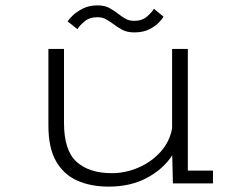

<svg xmlns="http://www.w3.org/2000/svg" viewBox="-20 -682 915 714"><path d="M384.5 12Q317.5 12 267 -10.5Q216.5 -33 188.2 -82.8Q160 -132.5 160 -215.5V-500H218V-225Q218 -122.5 264.8 -80.2Q311.5 -38 396 -38Q446.5 -38 494.8 -58.8Q543 -79.5 577 -117.2Q611 -155 620 -204.5V-500H678.5V-47.5H772V0H623L620.5 -104.5Q587 -53 526.2 -20.5Q465.5 12 384.5 12ZM479.5 -561.5Q452 -561.5 434 -571.5Q416 -581.5 401 -593Q388 -602.5 374.5 -610.2Q361 -618 342 -618Q313 -618 294.2 -602.2Q275.5 -586.5 268 -573.5L231.5 -602.5Q235 -609 249.2 -623.2Q263.5 -637.5 287.2 -649.8Q311 -662 342.5 -662Q369.5 -662 387 -652.2Q404.5 -642.5 419 -631Q432.5 -620.5 446.2 -612.5Q460 -604.5 479.5 -604.5Q508.5 -604.5 527 -620.8Q545.5 -637 552.5 -649.5L588 -620Q585 -613.5 571.8 -599.2Q558.5 -585 535.5 -573.2Q512.5 -561.5 479.5 -561.5Z"/></svg>

Font: Trispace SemiExpanded ExtraLight
Style: Regular
Weight: 200
Width: 6
Designer: Tyler Finck
Foundry: Etcetera Type Company
Version: Version 1.210; ttfautohint (v1.8.3)